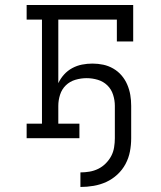

<svg xmlns="http://www.w3.org/2000/svg" viewBox="-20 -550 640 764"><path d="M300 194V136Q318 136 336 133Q354 130 370.5 122Q387 114 400.5 100.5Q414 87 422.5 71Q431 55 434 36.5Q437 18 437 0V-129Q437 -151 430 -173Q423 -195 407 -210.5Q391 -226 369 -232.5Q347 -239 325 -239Q302 -239 280 -232.5Q258 -226 242 -210.5Q226 -195 219 -173Q212 -151 212 -129V-58H296V0H86V-58H147V-472H86V-530H510V-385H445V-472H212V-219Q221 -238 235 -253.5Q249 -269 267.5 -279Q286 -289 306.5 -293Q327 -297 348 -297Q370 -297 391 -292.5Q412 -288 431 -277Q450 -266 464 -249.5Q478 -233 486.5 -213Q495 -193 498.5 -172Q502 -151 502 -129V0Q502 27 497 53Q492 79 479.5 102.5Q467 126 447 144.5Q427 163 403 174Q379 185 352.5 189.5Q326 194 300 194Z"/></svg>

Font: Iosevka Curly Slab LtEx
Style: Regular
Weight: 300
Width: 7
Monospace: yes
Designer: Belleve Invis
Foundry: Belleve Invis
Version: Version 11.1.0; ttfautohint (v1.8.3)